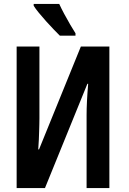

<svg xmlns="http://www.w3.org/2000/svg" viewBox="-20 -949 649 969"><path d="M64 -714H179V-352Q179 -337 178.5 -320.5Q178 -304 177.5 -285Q177 -266 176 -244Q175 -222 173 -195H177L388 -714H532V0H417V-369Q417 -384 417.5 -402Q418 -420 419 -439.5Q420 -459 421.5 -481Q423 -503 425 -526H421L207 0H64ZM279 -929Q289 -907 304 -879Q319 -851 334.5 -824.5Q350 -798 361 -781V-769H282Q270 -781 251 -800.5Q232 -820 212.5 -842Q193 -864 176 -884.5Q159 -905 150 -920V-929Z"/></svg>

Font: Noto Sans Display ExtraCondensed SemiBold
Style: Regular
Weight: 600
Width: 2
Designer: Monotype Design Team
Foundry: Monotype Imaging Inc.
Version: Version 2.003